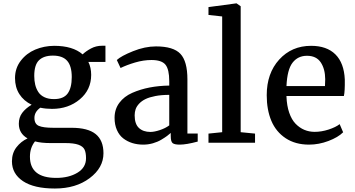

<svg xmlns="http://www.w3.org/2000/svg" viewBox="-20 -840 2089 1130"><path d="M285.6 -199.2Q250 -199.2 217.3 -206.1Q182.6 -181.6 182.6 -146Q182.6 -110.4 208.7 -99.1Q234.9 -87.9 294.4 -87.9H400.9Q497.6 -87.9 543.2 -50.8Q588.9 -13.7 588.9 62Q588.9 147.5 507.6 208.5Q426.3 269.5 303.2 269.5H302.7Q180.2 269.5 115.2 226.1Q50.3 182.6 50.3 109.4Q50.3 61 76.9 26.6Q103.5 -7.8 142.1 -25.4Q90.8 -54.7 90.8 -111.8Q90.8 -148.9 110.4 -175.3Q129.9 -201.7 166 -223.6Q119.6 -246.1 94 -286.1Q68.4 -326.2 68.4 -380.4Q68.4 -438.5 102.1 -482.4Q135.7 -526.4 187.3 -548.1Q238.8 -569.8 298.3 -570.3H298.8Q408.7 -570.3 466.3 -520Q485.4 -538.6 515.4 -554.7Q545.4 -570.8 581.1 -570.8H600.6V-475.6H500Q516.6 -442.4 516.6 -399.4Q516.6 -311.5 449.7 -255.4Q382.8 -199.2 286.1 -199.2ZM275.9 2Q223.1 2 186 -7.8Q156.2 29.3 156.2 82Q156.2 207 310.5 207H311.5Q385.3 207 435.8 176.5Q486.3 146 486.3 91.3Q486.3 58.1 477.3 39.8Q468.3 21.5 441.4 11.7Q414.6 2 363.8 2ZM297.4 -256.8H297.9Q354 -256.8 378.2 -289.8Q402.3 -322.8 402.3 -386.7Q402.3 -451.2 375.5 -481.9Q348.6 -512.7 291.5 -512.7H291Q237.8 -512.7 209.7 -485.6Q181.6 -458.5 181.6 -393.1Q181.6 -364.7 187.3 -341.3Q192.9 -317.9 205.6 -298.3Q218.3 -278.8 241.7 -267.8Q265.1 -256.8 297.4 -256.8Z M654.3 -146.5Q654.3 -197.3 682.4 -234.9Q710.4 -272.5 758.3 -293.5Q806.2 -314.5 860.4 -325Q914.6 -335.4 976.1 -336.4V-362.3Q976.1 -431.6 953.9 -459.2Q931.6 -486.8 871.6 -486.8Q824.7 -486.8 775.1 -472.2Q725.6 -457.5 689.9 -439.9H689.5L667.5 -486.8Q692.4 -510.3 762.7 -538.6Q833 -566.9 897.9 -566.9Q1000.5 -566.9 1041.7 -523.2Q1083 -479.5 1083 -372.6V-54.2H1143.6V-6.8Q1076.7 11.2 1037.6 11.2Q1007.3 11.2 996.1 2.4Q984.9 -6.3 984.9 -39.6V-57.6Q975.1 -48.8 963.4 -40Q951.7 -31.2 929.9 -18.1Q908.2 -4.9 880.1 3.2Q852.1 11.2 823.2 11.2Q788.6 11.2 758.8 2Q729 -7.3 705.3 -25.6Q681.6 -43.9 668 -75Q654.3 -106 654.3 -146.5ZM865.2 -63.5Q887.7 -63.5 920.4 -74.2Q953.1 -85 976.1 -102.1V-281.7Q930.7 -281.7 895 -274.9Q859.4 -268.1 836.7 -257.1Q814 -246.1 799.1 -230.2Q784.2 -214.4 778.3 -197.5Q772.5 -180.7 772.5 -161.1Q772.5 -110.4 797.6 -86.9Q822.8 -63.5 865.2 -63.5Z M1207 0V-53.7L1287.6 -62V-743.2L1207 -752V-798.3L1371.1 -820.3H1372.1L1396.5 -803.2V-62L1481 -53.7V0Z M1798.8 11.2Q1718.3 11.2 1661.4 -26.4Q1604.5 -64 1577.1 -128.7Q1549.8 -193.4 1549.8 -279.8Q1549.8 -408.7 1623.3 -489.5Q1696.8 -570.3 1811 -570.3Q1903.3 -570.3 1954.1 -519.8Q2004.9 -469.2 2009.3 -372.1Q2010.3 -302.2 2003.9 -274.9H1666V-272Q1668 -217.8 1682.1 -176.8Q1696.3 -135.7 1719.5 -111.8Q1742.7 -87.9 1771 -75.9Q1799.3 -64 1832 -64Q1872.1 -64 1914.1 -77.6Q1956.1 -91.3 1979 -109.4L1999.5 -61.5Q1969.7 -31.7 1913.1 -10.3Q1856.4 11.2 1798.8 11.2ZM1786.6 -511.7Q1733.4 -511.7 1701.9 -471.2Q1670.4 -430.7 1666 -333.5H1892.6Q1894 -352.5 1894 -374Q1893.6 -434.1 1867.7 -472.9Q1841.8 -511.7 1786.6 -511.7Z"/></svg>

Font: HaufeMerriweather
Style: Regular
Weight: 400
Designer: Eben Sorkin ( eben@eyebytes.com )
Foundry: Eben Sorkin
Version: Version 1.56